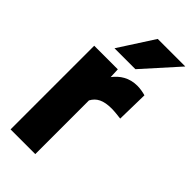

<svg xmlns="http://www.w3.org/2000/svg" viewBox="-238 -804 857 857"><g transform="rotate(45 191.0 -375.0)"><path d="M26 0H182V-339C199 -370 227 -385 280 -385C297 -385 322 -382 338 -380L341 -530C328 -534 307 -538 289 -538C238 -538 202 -514 177 -481L175 -528H26ZM98 -584H230L379 -750H205Z"/></g></svg>

Font: Asimov Pro
Style: Blk
Weight: 900
Designer: Google
Version: Version 2.000980; 2014